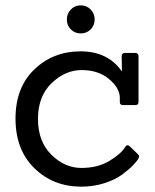

<svg xmlns="http://www.w3.org/2000/svg" viewBox="-20 -691 579 718"><path d="M494 -116Q500 -111 500 -106.5Q500 -102 495.5 -94.5Q491 -87 476.5 -72Q462 -57 436.5 -38Q411 -19 370.5 -6Q330 7 284 7Q179 7 108.5 -62Q38 -131 38 -247.5Q38 -364 108.5 -431.5Q179 -499 281 -499Q383 -499 435 -425H436L435 -480Q435 -493 448 -493H486Q498 -493 498 -480V-310Q498 -298 486 -298H440Q428 -298 428 -310V-327Q427 -363 387 -396Q347 -429 285.5 -429Q224 -429 173 -380Q122 -331 122 -246.5Q122 -162 172 -112.5Q222 -63 284 -63Q346 -63 389.5 -89.5Q433 -116 448 -141Q455 -153 465 -144ZM319 -655.5Q334 -640 334 -618Q334 -596 319 -581Q304 -566 282 -566Q260 -566 245 -581Q230 -596 230 -618Q230 -640 245 -655.5Q260 -671 282 -671Q304 -671 319 -655.5Z"/></svg>

Font: Sanchez
Style: Regular
Weight: 400
Designer: Daniel Hernández
Foundry: LatinoType
Version: Version 1.001